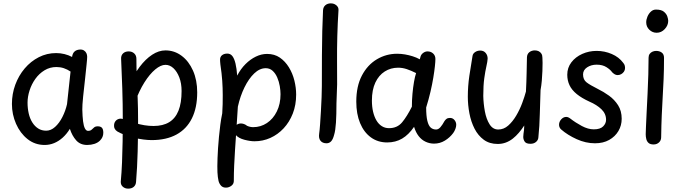

<svg xmlns="http://www.w3.org/2000/svg" viewBox="-20 -845 4057 1143"><path d="M51 -226Q51 -286 71 -340.5Q91 -395 127 -437.5Q163 -480 211 -504.5Q259 -529 314 -529Q340 -529 364 -523Q388 -517 409 -506Q412 -528 424 -538.5Q436 -549 455 -550Q470 -551 480 -544.5Q490 -538 494.5 -528Q499 -518 499 -507Q499 -495 495.5 -462Q492 -429 487 -380.5Q482 -332 475 -271Q472 -246 471 -224.5Q470 -203 470 -193Q471 -151 474.5 -123Q478 -95 485.5 -80.5Q493 -66 504 -66Q518 -66 525.5 -73Q533 -80 540.5 -86.5Q548 -93 562 -93Q579 -93 587 -84Q595 -75 595 -55Q595 -41 590 -29.5Q585 -18 575 -8Q562 5 542 11.5Q522 18 499 18Q458 18 433.5 -9.5Q409 -37 396 -78Q377 -47 353 -25.5Q329 -4 302 7Q275 18 246 18Q188 18 144 -17Q100 -52 75.5 -108Q51 -164 51 -226ZM379 -225 400 -419Q381 -432 360 -439Q339 -446 316 -446Q277 -446 245 -426.5Q213 -407 190.5 -375.5Q168 -344 156 -306.5Q144 -269 144 -234Q144 -200 151 -169.5Q158 -139 172.5 -116Q187 -93 207.5 -80Q228 -67 255 -67Q283 -67 308 -89.5Q333 -112 351.5 -148.5Q370 -185 379 -225Z M701 -495Q700 -515 712.5 -527Q725 -539 746 -539Q766 -539 779 -527Q792 -515 792 -495Q792 -437 794.5 -379.5Q797 -322 799.5 -261Q802 -200 802 -129Q802 -37 799.5 58Q797 153 790 237Q789 256 776.5 267Q764 278 743 278Q724 278 711 266.5Q698 255 699 236Q704 182 706.5 121Q709 60 710 -4Q711 -68 711 -129Q711 -230 708 -318Q705 -406 701 -495ZM783 -235 749 -337Q776 -400 811 -446.5Q846 -493 885.5 -519Q925 -545 965 -545Q1018 -545 1061 -513Q1104 -481 1129 -424.5Q1154 -368 1154 -295Q1154 -204 1122.5 -140.5Q1091 -77 1030.5 -44Q970 -11 883 -11Q861 -11 833.5 -14.5Q806 -18 778 -25Q750 -32 724 -41.5Q698 -51 679 -62Q668 -69 663 -78.5Q658 -88 659 -98Q659 -112 666.5 -122.5Q674 -133 687 -137Q700 -141 716 -135Q753 -122 782.5 -113Q812 -104 839.5 -99.5Q867 -95 894 -95Q950 -95 987 -117.5Q1024 -140 1042.5 -186Q1061 -232 1061 -303Q1061 -349 1047.5 -384Q1034 -419 1012.5 -439Q991 -459 965 -459Q937 -459 904 -431.5Q871 -404 839.5 -354Q808 -304 783 -235Z M1292 -461Q1291 -469 1290.5 -477.5Q1290 -486 1290 -490Q1290 -507 1302 -516.5Q1314 -526 1333 -526Q1352 -526 1363.5 -511Q1375 -496 1382 -466.5Q1389 -437 1392 -395Q1413 -435 1441.5 -463.5Q1470 -492 1503 -508Q1536 -524 1570 -524Q1614 -524 1646 -502Q1678 -480 1700 -444Q1722 -408 1732.5 -365.5Q1743 -323 1743 -282Q1743 -220 1723 -169Q1703 -118 1668.5 -81Q1634 -44 1589.5 -24Q1545 -4 1495 -4Q1469 -4 1435 -13Q1401 -22 1385 -40Q1382 4 1379 50Q1376 96 1374 141Q1372 186 1372 229Q1373 249 1358 260.5Q1343 272 1325 272Q1306 272 1295.5 260Q1285 248 1281 232Q1276 211 1274.5 180.5Q1273 150 1275 96Q1276 70 1278 37.5Q1280 5 1283.5 -30.5Q1287 -66 1291.5 -101.5Q1296 -137 1303 -170Q1305 -198 1305.5 -225Q1306 -252 1306 -279Q1306 -321 1303 -364.5Q1300 -408 1292 -461ZM1389 -102Q1400 -110 1414 -110Q1422 -110 1431.5 -107Q1441 -104 1451 -96Q1460 -92 1469 -90Q1478 -88 1487 -88Q1532 -88 1569 -112.5Q1606 -137 1628 -181.5Q1650 -226 1650 -284Q1650 -306 1645.5 -332.5Q1641 -359 1630.5 -383.5Q1620 -408 1603 -423.5Q1586 -439 1562 -439Q1526 -439 1493.5 -408Q1461 -377 1435.5 -325Q1410 -273 1396 -210Z M1903 -783Q1904 -803 1917 -814Q1930 -825 1950 -825Q1963 -825 1973.5 -819.5Q1984 -814 1990 -805Q1996 -796 1995 -783Q1990 -706 1988 -629Q1986 -552 1986.5 -479.5Q1987 -407 1987 -343L1983 -230Q1983 -162 1980 -115Q1977 -68 1969 -42Q1962 -15 1951 -3.5Q1940 8 1924 8Q1900 8 1888 -7Q1876 -22 1880 -49Q1883 -69 1885.5 -105Q1888 -141 1890.5 -184Q1893 -227 1894.5 -266.5Q1896 -306 1896 -333Q1896 -438 1896.5 -517Q1897 -596 1898.5 -660Q1900 -724 1903 -783Z M2101 -240Q2101 -332 2134.5 -395.5Q2168 -459 2223.5 -492Q2279 -525 2344 -525Q2368 -525 2391 -521Q2414 -517 2436.5 -510Q2459 -503 2479 -492L2484 -510Q2488 -522 2500 -530.5Q2512 -539 2525 -539Q2545 -539 2558.5 -526.5Q2572 -514 2572 -494Q2572 -479 2569 -450.5Q2566 -422 2559.5 -382.5Q2553 -343 2542.5 -298Q2532 -253 2517 -205Q2517 -155 2524 -126Q2531 -97 2544 -85.5Q2557 -74 2576 -74Q2590 -74 2602 -88Q2614 -102 2626 -124Q2631 -132 2638.5 -137.5Q2646 -143 2659 -143Q2675 -143 2685.5 -130.5Q2696 -118 2696 -102Q2696 -91 2691 -77.5Q2686 -64 2678 -53Q2658 -26 2628.5 -8Q2599 10 2564 10Q2538 10 2514 -1Q2490 -12 2472.5 -34.5Q2455 -57 2445 -90Q2413 -43 2374 -20Q2335 3 2285 3Q2229 3 2187.5 -27.5Q2146 -58 2123.5 -112.5Q2101 -167 2101 -240ZM2194 -246Q2194 -210 2201 -180Q2208 -150 2221 -128Q2234 -106 2253 -94Q2272 -82 2296 -82Q2345 -82 2374 -117Q2403 -152 2432 -210Q2432 -249 2435.5 -287Q2439 -325 2444.5 -357Q2450 -389 2457 -410Q2427 -425 2401.5 -433.5Q2376 -442 2350 -442Q2306 -442 2270.5 -419.5Q2235 -397 2214.5 -353.5Q2194 -310 2194 -246Z M2943 12Q2894 12 2860 -13Q2826 -38 2805 -79Q2784 -120 2774.5 -170Q2765 -220 2765 -269Q2765 -331 2774 -393Q2783 -455 2793 -512Q2795 -526 2808.5 -535Q2822 -544 2839 -544Q2859 -544 2871 -530Q2883 -516 2883 -496Q2882 -478 2875.5 -450Q2869 -422 2863 -379.5Q2857 -337 2857 -274Q2858 -228 2866.5 -182Q2875 -136 2894.5 -105Q2914 -74 2946 -74Q2979 -74 3005.5 -97.5Q3032 -121 3053 -156.5Q3074 -192 3088.5 -231Q3103 -270 3111 -300Q3114 -357 3115 -408Q3116 -459 3117 -504Q3118 -524 3131.5 -534.5Q3145 -545 3164 -545Q3177 -545 3187 -540Q3197 -535 3203 -525.5Q3209 -516 3209 -502Q3210 -492 3210 -470.5Q3210 -449 3209 -422Q3208 -395 3205.5 -365.5Q3203 -336 3198 -309Q3195 -235 3193.5 -165Q3192 -95 3185 -27Q3184 -11 3171 0Q3158 11 3138 11Q3112 11 3103.5 -2Q3095 -15 3095 -30Q3095 -39 3096.5 -49Q3098 -59 3099.5 -71Q3101 -83 3101 -98Q3086 -75 3069 -55Q3052 -35 3033 -20Q3014 -5 2991.5 3.5Q2969 12 2943 12Z M3690 -471Q3697 -463 3699 -455Q3701 -447 3701 -440Q3701 -428 3694.5 -418.5Q3688 -409 3678 -403.5Q3668 -398 3657 -398Q3647 -398 3639 -403Q3631 -408 3624 -415Q3614 -430 3590.5 -445Q3567 -460 3532 -460Q3499 -460 3475 -444Q3451 -428 3451 -402Q3451 -371 3471.5 -355Q3492 -339 3538 -316Q3573 -299 3605.5 -275.5Q3638 -252 3659.5 -218.5Q3681 -185 3681 -138Q3681 -98 3661.5 -65Q3642 -32 3606.5 -12Q3571 8 3522 8Q3467 8 3413 -16.5Q3359 -41 3321 -74Q3314 -80 3311 -87.5Q3308 -95 3308 -102Q3308 -120 3321 -134.5Q3334 -149 3351 -149Q3356 -149 3361.5 -147Q3367 -145 3374 -140Q3406 -115 3443.5 -95Q3481 -75 3515 -75Q3553 -75 3570.5 -92.5Q3588 -110 3588 -132Q3588 -168 3560.5 -194.5Q3533 -221 3489 -240Q3443 -261 3413.5 -285Q3384 -309 3370.5 -337.5Q3357 -366 3357 -400Q3357 -442 3381.5 -474Q3406 -506 3446 -524Q3486 -542 3532 -542Q3579 -542 3622 -523.5Q3665 -505 3690 -471Z M3841 -501Q3841 -515 3847.5 -524Q3854 -533 3864.5 -537.5Q3875 -542 3886 -542Q3906 -542 3919.5 -532Q3933 -522 3933 -501Q3933 -429 3930.5 -373Q3928 -317 3925 -266Q3922 -215 3919.5 -158.5Q3917 -102 3916 -28Q3916 -9 3903 3Q3890 15 3871 15Q3851 15 3841 6Q3831 -3 3827.5 -17Q3824 -31 3824 -46Q3824 -55 3825.5 -90Q3827 -125 3829.5 -176.5Q3832 -228 3835 -286.5Q3838 -345 3839.5 -401Q3841 -457 3841 -501ZM3827 -712Q3827 -729 3834.5 -746.5Q3842 -764 3855 -776Q3868 -788 3885 -788Q3917 -788 3932.5 -775Q3948 -762 3953 -746Q3958 -730 3958 -721Q3958 -694 3937.5 -672Q3917 -650 3889 -650Q3864 -650 3845.5 -668Q3827 -686 3827 -712Z"/></svg>

Font: Playpen Sans Deva
Style: Regular
Weight: 400
Designer: Pooja Saxena, Gunjan Panchal, Laura Meseguer, Veronika Burian, José Scaglione
Foundry: TypeTogether
Version: Version 2.000